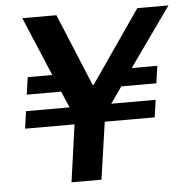

<svg xmlns="http://www.w3.org/2000/svg" viewBox="-50 -736 771 785"><g transform="rotate(-5 335.0 -343.0)"><path d="M212 0 245 -235H42L52 -306H231L202 -373H61L71 -444H172L70 -686H210L333 -389H337L542 -686H670L498 -444H603L593 -373H449L402 -306H584L574 -235H369L335 0Z"/></g></svg>

Font: Chivo Medium
Style: Italic
Weight: 500
Italic angle: -8.05°
Designer: Hector Gatti
Foundry: Omnibus-Type
Version: Version 2.002